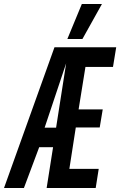

<svg xmlns="http://www.w3.org/2000/svg" viewBox="-60 -935 598 955"><path d="M172 0 204 -203H135L59 0H-40L211 -700H518L502 -602H365L331 -391H451L436 -301H317L285 -95H431L416 0ZM162 -300H219L269 -620ZM275 -741 347 -915H447L350 -741Z"/></svg>

Font: Georama Extra Condensed SemiBold
Style: Italic
Weight: 600
Width: 2
Italic angle: -9°
Designer: Jean-Baptiste Levee
Foundry: Production Type
Version: Version 1.000